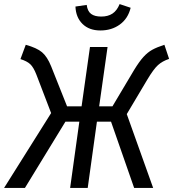

<svg xmlns="http://www.w3.org/2000/svg" viewBox="-40 -919 847 939"><path d="M787 -631Q754 -620 732.5 -600.5Q711 -581 680 -529L580 -361L709 0H616L503 -324H434L389 0H303L348 -324H280L82 0H-20L210 -366L138 -554Q124 -590 108 -605Q92 -620 60 -630L86 -700Q140 -685 165.5 -663.5Q191 -642 210 -595L288 -399H359L400 -689H486L445 -399H510L616 -577Q641 -618 661.5 -640.5Q682 -663 704.5 -675.5Q727 -688 764 -700ZM329 -887 384 -895Q388 -864 405.5 -851Q423 -838 455 -838Q488 -838 510 -852.5Q532 -867 545 -899L599 -881Q586 -828 546 -799Q506 -770 451 -770Q396 -770 363.5 -802Q331 -834 329 -887Z"/></svg>

Font: Fira Sans Condensed
Style: Italic
Weight: 400
Width: 3
Italic angle: -8°
Designer: bBox Type GmbH & Carrois Corporate GbR & Edenspiekermann AG
Foundry: bBox Type GmbH & Carrois Corporate GbR & Edenspiekermann AG
Version: Version 4.301